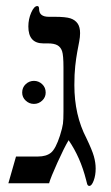

<svg xmlns="http://www.w3.org/2000/svg" viewBox="-20 -609 370 638"><path d="M297.9 -48.8Q297.9 -26.4 291.3 -8.8Q284.7 8.8 276.9 8.8Q271.5 8.8 269.5 2Q267.6 -4.9 266.1 -11.2Q247.1 -86.4 208 -143.1Q192.9 -117.7 170.7 -68.4Q148.4 -19 143.1 0H7.8L33.2 -88.9H106Q133.8 -88.9 149.4 -101.6Q165 -114.3 179.2 -158.2Q187.5 -184.6 189.2 -198Q190.9 -211.4 190.9 -237.8V-384.8Q190.9 -425.3 186.3 -439Q181.6 -452.6 170.7 -458.7Q159.7 -464.8 139.2 -464.8H124Q74.2 -464.8 74.2 -521Q74.2 -545.4 83.7 -567.1Q93.3 -588.9 104 -588.9Q109.9 -588.9 109.9 -579.1Q109.9 -553.2 142.1 -553.2H161.1Q198.7 -553.2 214.4 -547.9Q230 -542.5 238 -530.8Q246.1 -519 246.1 -499Q246.1 -485.8 243.2 -470.9Q240.2 -456.1 236.6 -436Q232.9 -416 230 -389.4Q227.1 -362.8 227.1 -326.2Q227.1 -226.6 267.1 -149.9Q286.1 -110.4 292 -89.4Q297.9 -68.4 297.9 -48.8ZM53.7 -301.3Q53.7 -318.4 65.4 -329.3Q77.1 -340.3 92.8 -340.3Q108.4 -340.3 120.1 -329.3Q131.8 -318.4 131.8 -301.3Q131.8 -285.6 120.1 -274.7Q108.4 -263.7 92.8 -263.7Q77.1 -263.7 65.4 -274.7Q53.7 -285.6 53.7 -301.3Z"/></svg>

Font: Tinos
Style: Regular
Weight: 400
Designer: Steve Matteson
Foundry: Monotype Imaging Inc.
Version: Version 1.23